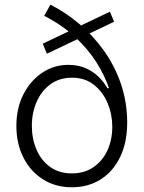

<svg xmlns="http://www.w3.org/2000/svg" viewBox="-20 -792 616 824"><path d="M469.7 -698.7 181.2 -561.5 163.6 -604.5 451.7 -741.7ZM288.6 11.7Q217.8 11.7 164.1 -22.5Q110.4 -56.6 80.3 -116.2Q50.3 -175.8 50.3 -251.5Q50.3 -327.6 80.3 -386.7Q110.4 -445.8 160.9 -479.7Q211.4 -513.7 273.4 -513.7Q314.5 -513.7 346.7 -499.8Q378.9 -485.8 402.3 -463.1Q425.8 -440.4 440.9 -413.6H447.8Q429.2 -467.8 394.3 -523.7Q359.4 -579.6 304.2 -631.3Q249 -683.1 169.9 -724.1L196.3 -772Q261.2 -739.3 320.6 -689.2Q379.9 -639.2 426 -574.5Q472.2 -509.8 498.8 -432.4Q525.4 -355 525.9 -267.6Q525.9 -180.7 495.6 -118.2Q465.3 -55.7 411.9 -22Q358.4 11.7 288.6 11.7ZM288.6 -47.9Q342.3 -47.9 381.1 -74.5Q419.9 -101.1 440.9 -146.5Q461.9 -191.9 461.9 -248Q461.9 -301.3 441.9 -349.1Q421.9 -397 383.5 -427.7Q345.2 -458.5 288.6 -458.5Q234.9 -458.5 196.3 -430.2Q157.7 -401.9 137.2 -354.7Q116.7 -307.6 116.7 -251.5Q116.7 -196.8 136.5 -150.4Q156.2 -104 194.6 -75.9Q232.9 -47.9 288.6 -47.9Z"/></svg>

Font: Inter 18pt Light
Style: Regular
Weight: 300
Designer: Rasmus Andersson
Foundry: rsms
Version: Version 4.001;git-66647c0bb